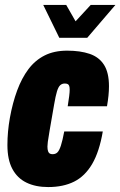

<svg xmlns="http://www.w3.org/2000/svg" viewBox="-20 -745 487 777"><path d="M175 12Q124 12 87 -6Q50 -24 30 -61.5Q10 -99 10 -158Q10 -185 12.5 -212.5Q15 -240 20 -268Q31 -329 49.5 -379Q68 -429 95 -465Q122 -501 160.5 -520.5Q199 -540 252 -540Q305 -540 343 -527Q381 -514 401 -482.5Q421 -451 421 -396Q421 -378 419 -358Q417 -338 413 -315H254Q258 -340 260 -356Q262 -372 262 -382Q262 -392 260 -397.5Q258 -403 253.5 -405Q249 -407 242 -407Q231 -407 223.5 -400Q216 -393 210.5 -375Q205 -357 199 -322Q187 -252 181 -218Q175 -184 173.5 -171Q172 -158 172 -152Q172 -140 174.5 -133Q177 -126 181.5 -123.5Q186 -121 193 -121Q205 -121 212.5 -128.5Q220 -136 226.5 -156Q233 -176 240 -213H396Q382 -131 353 -81.5Q324 -32 280 -10Q236 12 175 12ZM447 -725 333 -592H220L155 -725H248L300 -634H263L347 -725Z"/></svg>

Font: Archivo ExtraCondensed Black
Style: Italic
Weight: 900
Width: 2
Italic angle: -10°
Designer: Hector Gatti
Foundry: Omnibus-Type
Version: Version 2.001